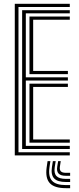

<svg xmlns="http://www.w3.org/2000/svg" viewBox="-20 -820 416 1013"><path d="M58 0V-800H348.2V-783.2H77.5V-16.8H348.2V0ZM135.5 -67.2V-378.5H338.2V-361.5H155V-84.2H348.2V-67.2ZM96.8 -33.8V-766.2H348.2V-749.5H116.2V-412H338.2V-395.2H116.2V-50.5H348.2V-33.8ZM135.5 -429V-732.8H348.2V-715.8H155V-445.8H338.2V-429ZM245.8 30 240.8 64.2Q234.2 112 255 134.2Q275.8 156.5 327.8 156.5H350V172.8H327.8Q267.2 172.8 242.9 146.5Q218.5 120.2 226 64.2L231 30ZM300.5 30 296 59Q293.5 75.8 301 83.8Q308.5 91.8 327.8 91.8H350V107.5H327.8Q300 107.5 288.9 95.5Q277.8 83.5 282 59L286.8 30ZM273.8 30 268.8 61.8Q263.8 94 277.9 108.9Q292 123.8 327.8 123.8H350V140.2H327.8Q283.2 140.2 265.5 121.1Q247.8 102 254 61.8L259 30Z"/></svg>

Font: Big Shoulders Inline Text Thin SemiBold
Style: Regular
Weight: 600
Version: Version 2.002